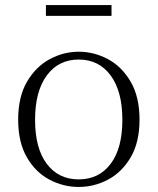

<svg xmlns="http://www.w3.org/2000/svg" viewBox="-20 -727 625 761"><path d="M292 14Q231 14 176 -15Q121 -44 86.5 -103.5Q52 -163 52 -253Q52 -343 87 -403Q122 -463 177 -492.5Q232 -522 292 -522Q353 -522 408 -492.5Q463 -463 498 -403Q533 -343 533 -253Q533 -163 498 -103.5Q463 -44 408 -15Q353 14 292 14ZM292 -16Q372 -16 418.5 -77.5Q465 -139 465 -252Q465 -365 418.5 -428Q372 -491 292 -491Q212 -491 165.5 -428Q119 -365 119 -252Q119 -139 165.5 -77.5Q212 -16 292 -16ZM162 -664V-707H422V-664Z"/></svg>

Font: Early Summer Mincho VF
Style: Regular
Weight: 250
Designer: GuiWonder
Version: Version 1.002